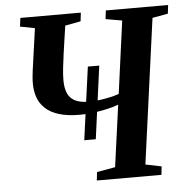

<svg xmlns="http://www.w3.org/2000/svg" viewBox="-53 -795 827 846"><g transform="rotate(-5 361.0 -371.5)"><path d="M301.5 -181.5 345.5 -503.5H396L352.5 -181.5ZM341 0 345.5 -37 426.5 -51.5 464 -324.5Q439.5 -315.5 409.8 -309Q380 -302.5 349.8 -298.8Q319.5 -295 292.5 -295Q237 -295 199.5 -306.8Q162 -318.5 139.5 -339.8Q117 -361 107.2 -389.5Q97.5 -418 97.5 -451Q97.5 -465 99 -479.8Q100.5 -494.5 102 -507.5L128 -692.5L63 -705L68 -743H335.5L331 -705L262 -692L244.5 -571.5Q240 -538.5 236.5 -508Q233 -477.5 233 -453Q233 -418.5 243 -395.2Q253 -372 275.8 -360.5Q298.5 -349 337.5 -349Q357 -349 381.8 -352Q406.5 -355 430.2 -360.2Q454 -365.5 470.5 -371.5L514 -692.5L441.5 -705L446 -743H721.5L717 -705L648 -692.5L560.5 -51.5L631 -37L627 0Z"/></g></svg>

Font: Merriweather 60pt SemiBold
Style: Italic
Weight: 600
Italic angle: -7.8°
Version: Version 2.101